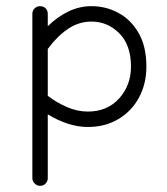

<svg xmlns="http://www.w3.org/2000/svg" viewBox="-20 -412 543 623"><path d="M135 166Q135 176 128 183.5Q121 191 110 191Q100 191 92.5 183.5Q85 176 85 166V-367Q85 -378 92.5 -385Q100 -392 110 -392Q121 -392 128 -385Q135 -378 135 -367V-327Q167 -358 202.5 -375Q238 -392 277 -392Q324 -392 364.5 -370Q405 -348 430 -304.5Q455 -261 455 -196Q455 -140 431 -95.5Q407 -51 364 -25.5Q321 0 265 0Q232 0 199 -11Q166 -22 135 -41ZM265 -50Q328 -50 366.5 -92.5Q405 -135 405 -196Q405 -266 367 -304Q329 -342 277 -342Q235 -342 199.5 -317.5Q164 -293 135 -253V-101Q164 -79 197.5 -64.5Q231 -50 265 -50Z"/></svg>

Font: Hubballi
Style: Regular
Weight: 400
Designer: Erin McLaughlin
Version: Version 1.000; ttfautohint (v1.8.3)